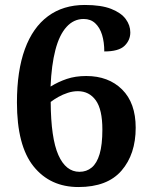

<svg xmlns="http://www.w3.org/2000/svg" viewBox="-20 -744 606 774"><path d="M296.2 10Q182.2 10 115.3 -73.3Q48.3 -156.7 48.3 -331.1Q48.3 -458.6 80.3 -546Q112.3 -633.5 173.5 -678.7Q234.7 -724 322 -724Q388 -724 428.1 -708.2Q468.2 -692.4 486.8 -667.3Q505.3 -642.1 505.3 -613.4Q505.3 -581.8 481.9 -559.2Q458.5 -536.6 400.4 -536.6Q400.4 -574.1 391.5 -603.4Q382.5 -632.7 364 -650.1Q345.5 -667.5 317.3 -667.5Q277.1 -667.5 248.1 -635.4Q219.1 -603.4 203.3 -542.6Q187.5 -481.9 183.8 -395Q214.1 -413.9 249.1 -425.8Q284 -437.6 327.5 -437.6Q417.4 -437.6 472.2 -383.3Q527 -328.9 527 -229.1Q527 -122.3 469.9 -56.2Q412.9 10 296.2 10ZM300.3 -51.4Q329 -51.4 349.7 -68.6Q370.5 -85.7 381.6 -123.1Q392.7 -160.6 392.7 -221.6Q392.7 -302.7 366.1 -339.6Q339.4 -376.4 293.8 -376.4Q273.4 -376.4 253.3 -369.8Q233.1 -363.2 215.4 -353.3Q197.6 -343.3 184.4 -333.1Q185.2 -186.8 215.3 -119.1Q245.3 -51.4 300.3 -51.4Z"/></svg>

Font: Noto Serif Gurmukhi
Style: Regular
Weight: 400
Designer: Vaibhav Singh and the Monotype Design Team
Foundry: Monotype Imaging Inc.
Version: Version 2.003